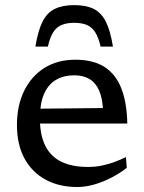

<svg xmlns="http://www.w3.org/2000/svg" viewBox="-20 -740 579 770"><path d="M282 -500.5Q355 -500.5 400.2 -470.8Q445.5 -441 467.2 -384Q489 -327 490.5 -244.5H125.5L123.5 -304L423.5 -307L393.5 -294Q391.5 -344.5 377.8 -376.2Q364 -408 339 -423Q314 -438 278.5 -438Q235 -438 204 -419.5Q173 -401 156.5 -363Q140 -325 140 -265Q140 -198.5 161.8 -155.2Q183.5 -112 226.2 -91.2Q269 -70.5 332.5 -70.5Q362 -70.5 388.8 -76Q415.5 -81.5 439.5 -90.5Q463.5 -99.5 485 -110L488.5 -67Q457.5 -43 423.2 -25.8Q389 -8.5 355 0.8Q321 10 290 10Q217 10 162.8 -19.5Q108.5 -49 78.2 -104.5Q48 -160 48 -238.5Q48 -317 77 -376Q106 -435 158.5 -467.8Q211 -500.5 282 -500.5ZM277.5 -648.5Q247.5 -648.5 226.8 -639.8Q206 -631 193 -610Q180 -589 172 -553H122Q132.5 -618 151 -654Q169.5 -690 200.5 -704.8Q231.5 -719.5 277.5 -719.5Q324 -719.5 354.8 -704.8Q385.5 -690 404 -654Q422.5 -618 433 -553H383.5Q375.5 -589 362.2 -610Q349 -631 328.5 -639.8Q308 -648.5 277.5 -648.5Z"/></svg>

Font: Newsreader 9pt
Style: Regular
Weight: 400
Designer: Hugues Gentile
Foundry: Production Type
Version: Version 1.003